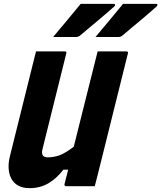

<svg xmlns="http://www.w3.org/2000/svg" viewBox="-20 -967 838 997"><path d="M399 -947H571Q577 -947 577.5 -942.5Q578 -938 573 -933Q549 -912 530.5 -896Q512 -880 493.5 -864.5Q475 -849 451.5 -829.5Q428 -810 394 -781Q391 -779 386.5 -777Q382 -775 376 -775H256Q294 -821 328 -861Q362 -901 399 -947ZM619 -947H791Q797 -947 797.5 -942.5Q798 -938 793 -933Q769 -912 750.5 -896Q732 -880 713.5 -864.5Q695 -849 671.5 -829.5Q648 -810 614 -781Q611 -779 606.5 -777Q602 -775 596 -775H476Q514 -821 548 -861Q582 -901 619 -947ZM134 10Q88 10 61 -12.5Q34 -35 27 -73.5Q20 -112 32 -158Q60 -268 87 -379Q114 -490 142 -600Q148 -625 154.5 -650Q161 -675 167 -700H316Q328 -700 324 -689L201 -194Q189 -150 228 -150Q259 -150 288.5 -160.5Q318 -171 363 -205Q394 -329 425 -453Q456 -577 487 -700H636Q648 -700 644 -689L500 -110Q493 -80 485.5 -52Q478 -24 472 0H323Q318 0 316 -3.5Q314 -7 315 -11Q324 -47 334 -86H309Q274 -40 231 -15Q188 10 134 10Z"/></svg>

Font: Recursive Mn Lnr St XBd
Style: Italic
Weight: 800
Italic angle: -15°
Monospace: yes
Version: Version 1.079;hotconv 1.0.112;makeotfexe 2.5.65598; ttfautoh